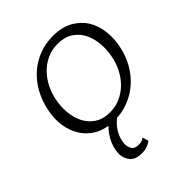

<svg xmlns="http://www.w3.org/2000/svg" viewBox="-272 -870 1337 1337"><g transform="rotate(-45 397.0 -201.5)"><path d="M369 10Q281 10 221.5 -23.5Q162 -57 129 -111Q95 -165 86 -233.5Q77 -302 93 -374Q108 -446 142 -507.5Q176 -569 226 -614Q276 -659 340.5 -684.5Q405 -710 480 -710Q568 -710 628 -676Q688 -642 722 -588Q755 -533 763 -464.5Q771 -396 756 -325Q742 -254 707.5 -192.5Q673 -131 622.5 -86Q572 -41 507.5 -15.5Q443 10 369 10ZM386 -52Q442 -52 489 -73.5Q536 -95 572 -131Q608 -167 632.5 -214Q657 -261 667 -313Q680 -373 675 -433Q670 -493 646 -541Q622 -589 576.5 -618.5Q531 -648 463 -648Q408 -648 361 -626.5Q314 -605 278 -569Q242 -533 217.5 -485.5Q193 -438 183 -387Q170 -327 175 -267.5Q180 -208 204 -160Q228 -112 273 -82Q318 -52 386 -52ZM344 307Q278 307 251 273Q224 239 224 196Q224 178 228 158Q238 102 275.5 48.5Q313 -5 377 -49L422 -12Q395 6 374.5 25Q354 44 339.5 65.5Q325 87 316 108.5Q307 130 304 151Q301 166 301 178Q301 204 314.5 226.5Q328 249 370 249Q385 249 397.5 245Q410 241 421 232L435 277Q412 293 390.5 300Q369 307 344 307Z"/></g></svg>

Font: Isabella Sans
Style: Italic
Weight: 400
Italic angle: -12°
Designer: Christian Thalmann (Catharsis Fonts), Cristiano Sobral
Foundry: The Isabella Sans Project Authors
Version: Version 2.026; ttfautohint (v1.8.4.7-5d5b-dirty)